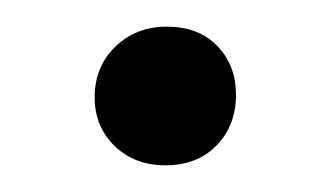

<svg xmlns="http://www.w3.org/2000/svg" viewBox="-20 -349 241 144"><path d="M51 -276Q51 -299 66.5 -314Q82 -329 105 -329Q129 -329 143 -314.5Q157 -300 157 -278Q157 -255 142.5 -240Q128 -225 104 -225Q81 -225 66 -239.5Q51 -254 51 -276Z"/></svg>

Font: Mona Sans Light
Style: Italic
Weight: 300
Italic angle: -11.7°
Designer: Deni Anggara
Foundry: GitHub
Version: Version 2.000